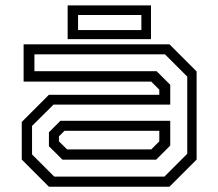

<svg xmlns="http://www.w3.org/2000/svg" viewBox="-20 -708 828 728"><path d="M165.5 0 62.5 -103V-245.5L165.5 -348.5H584V-368L553.5 -398.5H69.5V-540H622.5L725.5 -437V-103L622.5 0ZM185.5 -38.5H603.5L690 -125V-417.5L605.5 -502H110.5V-438H574L625.5 -386.5V-311.5H183L101.5 -230.5V-122.5ZM217 -102.5 165.5 -153.5V-206.5L209 -250H625.5V-156L572 -102.5ZM234.5 -141.5H553.5L584 -172V-212H224.5L203.5 -191V-172ZM236.5 -559.5V-687.5H552.5V-559.5ZM276 -594H516V-651H276Z"/></svg>

Font: Tourney Expanded
Style: Regular
Weight: 400
Width: 7
Designer: Tyler Finck
Foundry: Etcetera Type Co
Version: Version 1.010; ttfautohint (v1.8.3)